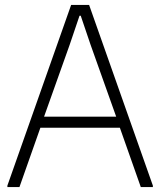

<svg xmlns="http://www.w3.org/2000/svg" viewBox="-20 -760 651 780"><path d="M10 -6 269 -740H342L601 -6V0H552L467 -241H144L59 0H10ZM452 -286 348 -578 308 -696H303L263 -578L159 -286Z"/></svg>

Font: Encode Sans Narrow
Style: ExtraLight
Weight: 200
Designer: Pablo Impallari, Andres Torresi
Foundry: Pablo Impallari, Andres Torresi
Version: Version 1.000; ttfautohint (v1.00) -l 8 -r 50 -G 200 -x 14 -